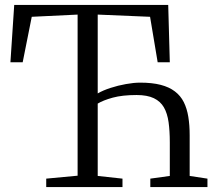

<svg xmlns="http://www.w3.org/2000/svg" viewBox="-20 -763 888 783"><path d="M168.5 0V-34.5L296.5 -46.5V-703.5L109.5 -694.5L72.5 -509H22.5L38 -743H666L672.5 -509H623L592 -694.5L378.5 -703.5V-382Q400 -394.5 430.8 -404.5Q461.5 -414.5 493.8 -420.2Q526 -426 551.5 -426Q600.5 -426 635.2 -417Q670 -408 693.2 -390.2Q716.5 -372.5 729.5 -346.5Q742.5 -320.5 748 -286.5Q753.5 -252.5 753.5 -211.5V-45.5L826 -34.5V0H593V-34.5L672.5 -45.5V-182.5Q672.5 -228.5 667.5 -264.5Q662.5 -300.5 648.5 -325Q634.5 -349.5 607.5 -362.5Q580.5 -375.5 537 -375.5Q479 -375.5 439.8 -364.8Q400.5 -354 378.5 -340.5V-45.5L479.5 -34.5V0Z"/></svg>

Font: Merriweather 60pt Light
Style: Regular
Weight: 300
Version: Version 2.100